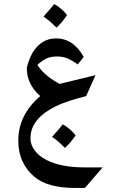

<svg xmlns="http://www.w3.org/2000/svg" viewBox="-20 -555 555 945"><path d="M485 269 398 370H349Q214 370 149 315Q112 284 91 239.5Q70 195 70 138Q70 64 105 4Q132 -43 178 -82Q142 -114 126 -151Q112 -182 112 -222Q123 -267 143 -300Q186 -366 256 -366Q300 -366 336 -341Q353 -328 366 -313Q379 -298 392 -275L363 -238Q333 -259 311 -268Q289 -277 261 -277Q224 -277 200.5 -263Q177 -249 164 -235Q186 -203 216 -179Q226 -171 243 -160Q260 -149 273 -142L450 -185L404 -82Q396 -80 361 -70.5Q326 -61 288.5 -46.5Q251 -32 222 -14Q130 42 130 126Q130 157 150.5 185Q171 213 210 233Q280 269 399 269ZM310 -480Q301 -467 289 -452Q277 -437 258 -419Q217 -460 194 -473Q236 -521 247 -535Q264 -526 282.5 -510Q301 -494 310 -480ZM352 112Q343 125 331 140Q319 155 300 173Q259 132 236 119Q278 72 289 57Q306 66 324.5 82Q343 98 352 112Z"/></svg>

Font: Katibeh
Style: Regular
Weight: 400
Designer: Arabic design by Kourosh Beigpour, Latin design by Eduardo Tunni, engineering by Lasse Fister
Version: Version 1.000